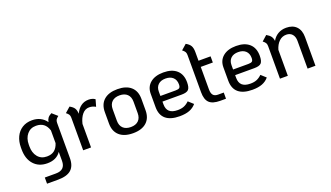

<svg xmlns="http://www.w3.org/2000/svg" viewBox="-76 -1250 3476 2018"><g transform="rotate(-20 1661.5 -241.5)"><path d="M533 -429Q512 -413 504 -399.5Q496 -386 496 -365V28Q496 116 449 158Q402 200 302 200H178V131H302Q355 131 381.5 105.5Q408 80 408 28V-72Q359 0 256 0Q161 0 105.5 -62Q50 -124 50 -230V-251Q50 -318 74.5 -370Q99 -422 145.5 -451.5Q192 -481 256 -481Q307 -481 347 -461Q387 -441 414 -403Q418 -429 431 -447Q444 -465 474 -481ZM408 -170V-312Q392 -363 359.5 -387.5Q327 -412 276 -412Q213 -412 175.5 -367Q138 -322 138 -251V-230Q138 -159 175 -114Q212 -69 276 -69Q328 -69 360 -94Q392 -119 408 -170Z M961 -460 939 -383Q905 -403 867 -403Q822 -403 790 -365Q758 -327 743 -263V0H655V-365Q655 -386 647 -399.5Q639 -413 618 -429L677 -481Q712 -462 726.5 -439.5Q741 -417 743 -377Q765 -426 802 -453.5Q839 -481 889 -481Q932 -481 961 -460Z M1006 -171V-299Q1006 -386 1059.5 -433.5Q1113 -481 1211 -481Q1309 -481 1362 -433.5Q1415 -386 1415 -299V-171Q1415 -84 1362 -36.5Q1309 11 1211 11Q1113 11 1059.5 -36.5Q1006 -84 1006 -171ZM1327 -171V-299Q1327 -353 1296.5 -382.5Q1266 -412 1211 -412Q1155 -412 1124.5 -382.5Q1094 -353 1094 -299V-171Q1094 -117 1124.5 -87.5Q1155 -58 1211 -58Q1266 -58 1296.5 -87.5Q1327 -117 1327 -171Z M1863 -108 1917 -59Q1887 -23 1842.5 -6Q1798 11 1733 11Q1630 11 1577.5 -33.5Q1525 -78 1525 -166V-315Q1525 -392 1578.5 -436.5Q1632 -481 1725 -481Q1821 -481 1873.5 -434Q1926 -387 1926 -299Q1926 -240 1905.5 -218Q1885 -196 1827 -196H1613V-165Q1613 -111 1643 -84Q1673 -57 1735 -57Q1776 -57 1805.5 -69Q1835 -81 1863 -108ZM1613 -309V-259H1784Q1815 -259 1826.5 -269Q1838 -279 1838 -307Q1838 -357 1808 -385Q1778 -413 1725 -413Q1672 -413 1642.5 -385Q1613 -357 1613 -309Z M2116 -401V-149Q2116 -106 2133 -85.5Q2150 -65 2187 -65H2251V4H2187Q2102 4 2065 -32Q2028 -68 2028 -149V-567Q2028 -588 2020 -601.5Q2012 -615 1991 -631L2050 -683Q2087 -663 2101.5 -637.5Q2116 -612 2116 -567V-470H2251V-401Z M2676 -108 2730 -59Q2700 -23 2655.5 -6Q2611 11 2546 11Q2443 11 2390.5 -33.5Q2338 -78 2338 -166V-315Q2338 -392 2391.5 -436.5Q2445 -481 2538 -481Q2634 -481 2686.5 -434Q2739 -387 2739 -299Q2739 -240 2718.5 -218Q2698 -196 2640 -196H2426V-165Q2426 -111 2456 -84Q2486 -57 2548 -57Q2589 -57 2618.5 -69Q2648 -81 2676 -108ZM2426 -309V-259H2597Q2628 -259 2639.5 -269Q2651 -279 2651 -307Q2651 -357 2621 -385Q2591 -413 2538 -413Q2485 -413 2455.5 -385Q2426 -357 2426 -309Z M3253 -321V0H3165V-310Q3165 -358 3141 -385Q3117 -412 3075 -412Q3028 -412 2994 -379Q2960 -346 2944 -290V0H2856V-365Q2856 -386 2848 -399.5Q2840 -413 2819 -429L2877 -481Q2909 -463 2924 -443Q2939 -423 2943 -391Q2966 -433 3006 -457Q3046 -481 3099 -481Q3172 -481 3212.5 -439Q3253 -397 3253 -321Z"/></g></svg>

Font: KoHo Medium
Style: Regular
Weight: 500
Version: Version 1.000; ttfautohint (v1.6)